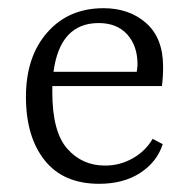

<svg xmlns="http://www.w3.org/2000/svg" viewBox="-20 -445 468 473"><path d="M223.1 -388.2Q127.9 -388.2 111.8 -268.1H316.9Q318.8 -282.2 318.8 -286.1Q318.8 -332 293.5 -360.1Q268.1 -388.2 223.1 -388.2ZM234.9 -424.8Q298.8 -424.8 340.3 -387.9Q381.8 -351.1 381.8 -280.8Q381.8 -254.9 378.9 -232.9H108.9V-217.8Q108.9 -120.6 145.5 -78.9Q182.1 -37.1 238.8 -37.1Q275.9 -37.1 307.4 -55.2Q338.9 -73.2 356 -103L380.9 -89.8Q366.7 -45.9 325.4 -19Q284.2 7.8 224.1 7.8Q136.2 7.8 90.1 -50Q43.9 -107.9 43.9 -206.5Q43.9 -305.2 96.4 -365Q148.9 -424.8 234.9 -424.8Z"/></svg>

Font: Yrsa-Light
Style: Regular
Weight: 300
Designer: Anna Giedrys (Yrsa+Rasa design), David Brezina (Yrsa art-direction, Rasa art-direction, design)
Foundry: Rosetta Type Foundry
Version: Version 1.001;PS 1.1;hotconv 1.0.88;makeotf.lib2.5.647800